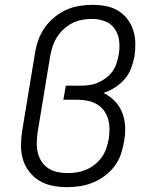

<svg xmlns="http://www.w3.org/2000/svg" viewBox="-20 -763 640 791"><path d="M256 8Q225 8 195.5 2Q166 -4 141.5 -19Q117 -34 99.5 -57Q82 -80 74 -108Q66 -136 66.5 -166.5Q67 -197 72 -228L124 -543Q128 -570 137.5 -597Q147 -624 163.5 -648Q180 -672 203 -691Q226 -710 252 -722Q278 -734 306 -738.5Q334 -743 361 -743Q389 -743 416 -738Q443 -733 465.5 -719.5Q488 -706 504 -685.5Q520 -665 528.5 -639.5Q537 -614 537.5 -586Q538 -558 534 -531Q529 -506 520 -481.5Q511 -457 493.5 -437Q476 -417 453.5 -402.5Q431 -388 406 -380Q432 -368 452.5 -347Q473 -326 483.5 -299Q494 -272 495.5 -241.5Q497 -211 491 -180Q487 -154 478 -127.5Q469 -101 452 -78.5Q435 -56 411.5 -38.5Q388 -21 362 -10.5Q336 0 309 4Q282 8 256 8ZM257 -50Q277 -50 296.5 -53Q316 -56 335 -64Q354 -72 370.5 -85Q387 -98 399 -115Q411 -132 417.5 -151Q424 -170 428 -190Q431 -211 431 -231.5Q431 -252 425.5 -271.5Q420 -291 408.5 -307Q397 -323 380 -333Q363 -343 343 -347.5Q323 -352 302 -352H241L251 -410H312Q329 -410 347.5 -412.5Q366 -415 383.5 -422.5Q401 -430 416.5 -441.5Q432 -453 443 -468.5Q454 -484 460 -502Q466 -520 469 -538Q474 -566 471 -593.5Q468 -621 453.5 -643Q439 -665 413.5 -675Q388 -685 360 -685Q360 -685 360 -685Q360 -685 360 -685Q340 -685 319.5 -681.5Q299 -678 279.5 -668.5Q260 -659 243.5 -644Q227 -629 215.5 -611Q204 -593 197.5 -573.5Q191 -554 187 -533L135 -218Q132 -197 131.5 -176Q131 -155 135.5 -135Q140 -115 151 -98Q162 -81 178.5 -70Q195 -59 215.5 -54.5Q236 -50 257 -50Z"/></svg>

Font: Iosevka Curly Slab LtExObl
Style: Regular
Weight: 300
Width: 7
Italic angle: -9°
Monospace: yes
Designer: Belleve Invis
Foundry: Belleve Invis
Version: Version 11.1.0; ttfautohint (v1.8.3)